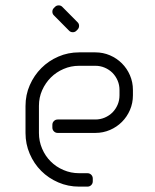

<svg xmlns="http://www.w3.org/2000/svg" viewBox="-20 -695 578 715"><path d="M335 -500H275C247.3 -500 221.4 -494.8 197.2 -484.2C173.1 -473.8 152 -459.5 134 -441.5C116 -423.5 101.7 -402.4 91 -378.2C80.3 -354.1 75 -328 75 -300V-200C75 -172.3 80.2 -146.3 90.8 -122C101.2 -97.7 115.5 -76.5 133.5 -58.5C151.5 -40.5 172.7 -26.2 197 -15.8C221.3 -5.2 247.3 0 275 0H305.5C311.2 0 315.9 -1.9 319.8 -5.8C323.6 -9.6 325.5 -14.3 325.5 -20V-30C325.5 -35.7 323.6 -40.4 319.8 -44.2C315.9 -48.1 311.2 -50 305.5 -50H275C254.3 -50 234.8 -53.9 216.5 -61.8C198.2 -69.6 182.2 -80.2 168.8 -93.8C155.2 -107.2 144.6 -123.2 136.8 -141.5C128.9 -159.8 125 -179.3 125 -200V-301C125 -321.7 129 -341 137 -359C145 -377 155.8 -392.8 169.2 -406.2C182.8 -419.8 198.6 -430.4 216.8 -438.2C234.9 -446.1 254.3 -450 275 -450H335C347.3 -450 359 -447.7 370 -443C381 -438.3 390.6 -431.9 398.8 -423.8C406.9 -415.6 413.3 -406 418 -395C422.7 -384 425 -372.3 425 -360V-340C425 -327.7 422.7 -316 418 -305C413.3 -294 406.9 -284.4 398.8 -276.2C390.6 -268.1 381 -261.7 370 -257C359 -252.3 347.3 -250 335 -250H195C189.3 -250 184.6 -248.1 180.8 -244.2C176.9 -240.4 175 -235.7 175 -230V-220C175 -214.3 176.9 -209.6 180.8 -205.8C184.6 -201.9 189.3 -200 195 -200H335C354.3 -200 372.5 -203.7 389.5 -211C406.5 -218.3 421.3 -228.3 434 -241C446.7 -253.7 456.7 -268.5 464 -285.5C471.3 -302.5 475 -320.7 475 -340V-360C475 -379.3 471.3 -397.5 464 -414.5C456.7 -431.5 446.7 -446.3 434 -459C421.3 -471.7 406.5 -481.7 389.5 -489C372.5 -496.3 354.3 -500 335 -500ZM268.5 -612.5 212.5 -669C208.8 -673 204.2 -675 198.5 -675C192.8 -675 188.2 -673 184.5 -669L181 -665.5C177 -661.8 175 -657.2 175 -651.5C175 -645.8 177 -641.2 181 -637.5L237 -581C240.7 -577 245.3 -575 251 -575C256.7 -575 261.3 -577 265 -581L268.5 -584.5C272.5 -588.5 274.5 -593.2 274.5 -598.8C274.5 -604.2 272.5 -608.8 268.5 -612.5Z"/></svg>

Font: lerotica
Style: Regular
Weight: 400
Designer: defharo
Foundry: deFharo
Version: Version 1.001 2011